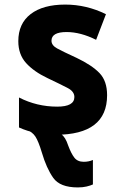

<svg xmlns="http://www.w3.org/2000/svg" viewBox="-20 -579 540 839"><path d="M320 240Q342 240 358.5 236Q375 232 386 227V120Q368 128 346 128Q319 128 305 110Q291 92 278 57Q266 20 248 8L94 -13Q121 -3 134.5 17.5Q148 38 163 88Q183 156 212.5 198Q242 240 320 240ZM223 10Q448 10 448 -163Q448 -225 415 -259.5Q382 -294 315 -326Q254 -354 229.5 -367.5Q205 -381 205 -401Q205 -439 271 -439Q332 -439 400 -405L443 -517Q358 -559 265 -559Q168 -559 114 -517.5Q60 -476 60 -399Q60 -341 94 -303.5Q128 -266 187 -238Q248 -209 276.5 -194Q305 -179 305 -155Q305 -113 230 -113Q141 -113 63 -153V-22Q133 10 223 10Z"/></svg>

Font: Noto Sans Mono Condensed Extra
Style: Regular
Weight: 800
Width: 3
Designer: Monotype Design Team
Foundry: Monotype Imaging Inc.
Version: Version 1.900